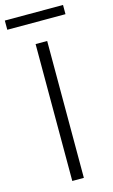

<svg xmlns="http://www.w3.org/2000/svg" viewBox="-146 -914 565 963"><g transform="rotate(-15 136.0 -432.5)"><path d="M163.6 -710.9V0H103.5V-710.9ZM287.1 -864.7V-816.9H-15.1V-864.7Z"/></g></svg>

Font: Vazirmatn UI ExtraLight
Style: Regular
Weight: 200
Designer: Saber Rastikerdar
Foundry: Saber Rastikerdar
Version: Version 33.003